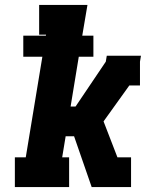

<svg xmlns="http://www.w3.org/2000/svg" viewBox="-20 -755 640 775"><path d="M40 0V-120H84L151 -526H74V-611H165L166 -615H138V-735H333L312 -611H357V-526H298L265 -325H285L407 -506L411 -530H549L545 -506V-410H502L398 -265L454 -120H509V0H350L279 -205H245L231 -120H259V0Z"/></svg>

Font: Iosevka Slab Heavy Extended
Style: Italic
Weight: 900
Width: 7
Italic angle: -9°
Monospace: yes
Designer: Belleve Invis
Foundry: Belleve Invis
Version: Version 11.1.0; ttfautohint (v1.8.3)